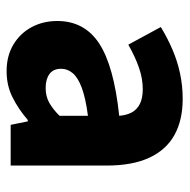

<svg xmlns="http://www.w3.org/2000/svg" viewBox="-16 -532 560 567"><g transform="rotate(90 263.5 -248.0)"><path d="M189.8 12Q144.5 12 111.2 -8Q78 -27.9 59.7 -61.8Q41.5 -95.7 41.5 -137.6Q41.5 -217.8 107.9 -261.4Q174.4 -305 321.4 -320.5Q319.9 -341.6 311.7 -357.2Q303.4 -372.9 286.5 -381.5Q269.5 -390.1 242.6 -390.1Q211.7 -390.1 179.7 -379Q147.7 -368 111.4 -347.4L59.3 -443.4Q90.8 -462.6 125 -477.4Q159.2 -492.2 195.8 -500.1Q232.4 -508 271.4 -508Q334.6 -508 378.5 -483.5Q422.3 -459 445.3 -409.3Q468.4 -359.6 468.4 -283.3V0H348.2L337.9 -50.6H333.9Q302.2 -23.2 267.1 -5.6Q232.1 12 189.8 12ZM239.2 -103.3Q264.2 -103.3 283.2 -114.1Q302.3 -124.9 321.4 -144.3V-228.2Q269 -221.3 238.7 -210Q208.4 -198.6 195.5 -183.2Q182.6 -167.8 182.6 -149Q182.6 -125.8 198.2 -114.5Q213.7 -103.3 239.2 -103.3Z"/></g></svg>

Font: Source Sans 3
Style: Regular
Weight: 200
Designer: Paul D. Hunt
Foundry: Adobe
Version: Version 3.046;hotconv 1.0.118;makeotfexe 2.5.65603